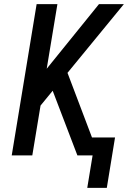

<svg xmlns="http://www.w3.org/2000/svg" viewBox="-20 -755 622 933"><path d="M404 158H499L539 -87H427L308 -401L582 -735H461L207 -421L259 -735H158L37 0H137L177 -242L236 -314L356 0H430Z"/></svg>

Font: Iosevka Sparkle Medium
Style: Italic
Weight: 500
Italic angle: -9°
Designer: Belleve Invis
Foundry: Belleve Invis
Version: Version 4.5.0; ttfautohint (v1.8.3)